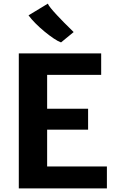

<svg xmlns="http://www.w3.org/2000/svg" viewBox="-20 -1037 645 1057"><path d="M83.5 0V-743H537V-625H239.5V-438.5H465V-323H239.5V-120.5H568.5V0ZM385.5 -860.5 316 -803.5Q300 -809 275.8 -825.2Q251.5 -841.5 224.8 -863.5Q198 -885.5 174.8 -909Q151.5 -932.5 137 -952.5L243.5 -1017Q246 -1009 259.8 -992Q273.5 -975 293 -954.2Q312.5 -933.5 332 -913.5Z"/></svg>

Font: Koeln Type Sans
Style: Bold
Weight: 700
Designer: Eben Sorkin
Foundry: Eben Sorkin
Version: Version 2.001